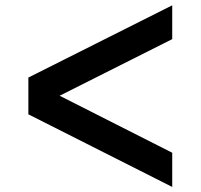

<svg xmlns="http://www.w3.org/2000/svg" viewBox="-20 -744 770 737"><path d="M641.1 -723.6V-593.8L209 -376.5L641.1 -157.7V-26.4L88.9 -305.2V-446.3Z"/></svg>

Font: Now
Style: Bold
Weight: 700
Designer: Alfredo Marco Pradil
Foundry: Alfredo Marco Pradil
Version: Version 1.002;PS 001.002;hotconv 1.0.88;makeotf.lib2.5.64775